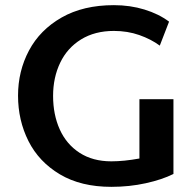

<svg xmlns="http://www.w3.org/2000/svg" viewBox="-20 -712 752 745"><path d="M653 -327V-37Q609 -15 545.5 -1Q482 13 412 13Q294 13 212.5 -35.5Q131 -84 90.5 -164.5Q50 -245 50 -341Q50 -436 92.5 -516Q135 -596 219 -644Q303 -692 422 -692Q485 -692 540.5 -675Q596 -658 636 -628L600 -535Q566 -560 520.5 -576Q475 -592 422 -592Q348 -592 294.5 -559Q241 -526 213.5 -468.5Q186 -411 186 -340Q186 -267 212 -209.5Q238 -152 289 -119Q340 -86 412 -86Q461 -86 521 -97V-327Z"/></svg>

Font: MartelSansBold
Style: Bold
Weight: 700
Designer: Dan Reynolds and Mathieu Réguer
Foundry: Dan Reynolds and Mathieu Réguer
Version: Version 1.002; ttfautohint (v1.1) -l 5 -r 5 -G 72 -x 0 -D la